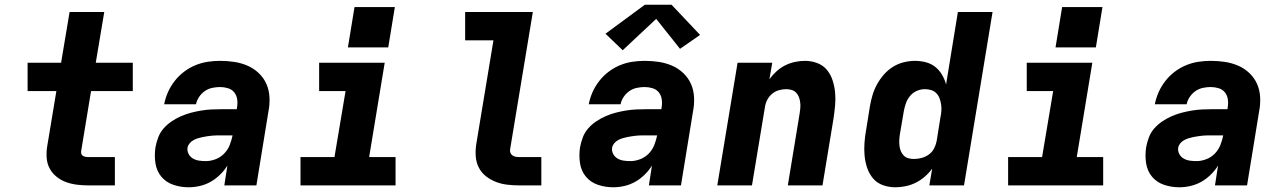

<svg xmlns="http://www.w3.org/2000/svg" viewBox="-20 -786 5440 814"><path d="M355 0Q330 0 306 -3Q282 -6 260 -14Q238 -22 220 -36.5Q202 -51 191 -71Q180 -91 178 -115.5Q176 -140 180 -165L219 -400H97V-520H239L275 -735H422L386 -520H543V-400H366L324 -145Q323 -139 325 -133.5Q327 -128 332 -125Q337 -122 343 -121Q349 -120 355 -120H467V0Z M780 8Q746 8 715 -2.5Q684 -13 664 -37Q644 -61 639 -94Q634 -127 639 -161Q643 -183 651 -204Q659 -225 674 -242Q689 -259 708.5 -272Q728 -285 749 -294Q770 -303 791.5 -308.5Q813 -314 834.5 -317.5Q856 -321 877 -322Q898 -323 919 -323H984L985 -331Q988 -348 985.5 -365Q983 -382 973 -394.5Q963 -407 946.5 -412Q930 -417 913 -417Q897 -417 880 -413.5Q863 -410 848.5 -400Q834 -390 824 -375Q814 -360 811 -344H676Q681 -370 692 -395Q703 -420 720.5 -442.5Q738 -465 760.5 -482Q783 -499 808.5 -509.5Q834 -520 860.5 -524Q887 -528 913 -528Q944 -528 973.5 -523.5Q1003 -519 1029.5 -507.5Q1056 -496 1077 -476Q1098 -456 1109.5 -430Q1121 -404 1122.5 -373.5Q1124 -343 1118 -313L1067 0H931L944 -84Q931 -63 912.5 -45Q894 -27 872.5 -15Q851 -3 827 2.5Q803 8 780 8ZM853 -103Q873 -103 894 -111Q915 -119 930.5 -135Q946 -151 954 -171.5Q962 -192 966 -212H919Q910 -212 900 -212Q890 -212 880 -211Q870 -210 860 -208.5Q850 -207 839.5 -205Q829 -203 819.5 -200Q810 -197 800.5 -192Q791 -187 784 -178.5Q777 -170 775 -160Q773 -146 779.5 -133.5Q786 -121 798 -114Q810 -107 824 -105Q838 -103 853 -103Z M1254 0V-120H1398L1445 -400H1333V-520H1611L1545 -120H1657V0ZM1455 -585 1483 -756H1654L1626 -585Z M2182 0Q2156 0 2130.5 -3Q2105 -6 2082 -15Q2059 -24 2040 -39Q2021 -54 2010 -75.5Q1999 -97 1997 -122.5Q1995 -148 1999 -174L2072 -615H1952V-735H2239L2143 -155Q2141 -147 2143.5 -139.5Q2146 -132 2152 -127.5Q2158 -123 2166 -121.5Q2174 -120 2182 -120H2275V0Z M2580 8Q2546 8 2515 -2.5Q2484 -13 2464 -37Q2444 -61 2439 -94Q2434 -127 2439 -161Q2443 -183 2451 -204Q2459 -225 2474 -242Q2489 -259 2508.5 -272Q2528 -285 2549 -294Q2570 -303 2591.5 -308.5Q2613 -314 2634.5 -317.5Q2656 -321 2677 -322Q2698 -323 2719 -323H2784L2785 -331Q2788 -348 2785.5 -365Q2783 -382 2773 -394.5Q2763 -407 2746.5 -412Q2730 -417 2713 -417Q2697 -417 2680 -413.5Q2663 -410 2648.5 -400Q2634 -390 2624 -375Q2614 -360 2611 -344H2476Q2481 -370 2492 -395Q2503 -420 2520.5 -442.5Q2538 -465 2560.5 -482Q2583 -499 2608.5 -509.5Q2634 -520 2660.5 -524Q2687 -528 2713 -528Q2744 -528 2773.5 -523.5Q2803 -519 2829.5 -507.5Q2856 -496 2877 -476Q2898 -456 2909.5 -430Q2921 -404 2922.5 -373.5Q2924 -343 2918 -313L2867 0H2731L2744 -84Q2731 -63 2712.5 -45Q2694 -27 2672.5 -15Q2651 -3 2627 2.5Q2603 8 2580 8ZM2653 -103Q2673 -103 2694 -111Q2715 -119 2730.5 -135Q2746 -151 2754 -171.5Q2762 -192 2766 -212H2719Q2710 -212 2700 -212Q2690 -212 2680 -211Q2670 -210 2660 -208.5Q2650 -207 2639.5 -205Q2629 -203 2619.5 -200Q2610 -197 2600.5 -192Q2591 -187 2584 -178.5Q2577 -170 2575 -160Q2573 -146 2579.5 -133.5Q2586 -121 2598 -114Q2610 -107 2624 -105Q2638 -103 2653 -103ZM2620 -573 2547 -643 2714 -766H2827L2948 -638L2863 -579L2762 -706Z M3021 0 3107 -520H3254L3242 -450Q3255 -468 3272 -483.5Q3289 -499 3309 -509Q3329 -519 3350.5 -523.5Q3372 -528 3393 -528Q3420 -528 3445 -518.5Q3470 -509 3486 -489.5Q3502 -470 3510 -445Q3518 -420 3520.5 -393.5Q3523 -367 3520.5 -339.5Q3518 -312 3514 -285L3467 0H3320Q3332 -76 3345 -152Q3358 -228 3370 -304Q3372 -316 3373 -328Q3374 -340 3372.5 -352Q3371 -364 3367 -374.5Q3363 -385 3355.5 -393Q3348 -401 3336.5 -404.5Q3325 -408 3313 -408Q3298 -408 3282 -403.5Q3266 -399 3253 -388Q3240 -377 3232.5 -362Q3225 -347 3223 -332L3168 0Z M3776 8Q3748 8 3723 -1Q3698 -10 3681.5 -29.5Q3665 -49 3656.5 -74Q3648 -99 3645.5 -125.5Q3643 -152 3645 -180Q3647 -208 3652 -235L3668 -335Q3672 -359 3679 -382.5Q3686 -406 3698 -428Q3710 -450 3727 -469.5Q3744 -489 3765.5 -502.5Q3787 -516 3811.5 -522Q3836 -528 3859 -528Q3883 -528 3905.5 -522Q3928 -516 3945 -502.5Q3962 -489 3973.5 -469.5Q3985 -450 3991 -428L4041 -735H4188L4067 0H3920L3932 -71Q3918 -52 3900 -36.5Q3882 -21 3861.5 -11Q3841 -1 3819 3.5Q3797 8 3776 8ZM3855 -112Q3871 -112 3887.5 -116.5Q3904 -121 3918 -131Q3932 -141 3940 -156.5Q3948 -172 3951 -188L3967 -288Q3970 -302 3971 -316Q3972 -330 3970 -343Q3968 -356 3963.5 -368.5Q3959 -381 3950 -390.5Q3941 -400 3928 -404Q3915 -408 3901 -408Q3884 -408 3867.5 -401Q3851 -394 3839 -380Q3827 -366 3821 -349Q3815 -332 3812 -316L3795 -216Q3793 -203 3792.5 -191Q3792 -179 3793.5 -167Q3795 -155 3799.5 -144.5Q3804 -134 3812 -126Q3820 -118 3831.5 -115Q3843 -112 3855 -112Z M4254 0V-120H4398L4445 -400H4333V-520H4611L4545 -120H4657V0ZM4455 -585 4483 -756H4654L4626 -585Z M4980 8Q4946 8 4915 -2.5Q4884 -13 4864 -37Q4844 -61 4839 -94Q4834 -127 4839 -161Q4843 -183 4851 -204Q4859 -225 4874 -242Q4889 -259 4908.5 -272Q4928 -285 4949 -294Q4970 -303 4991.5 -308.5Q5013 -314 5034.5 -317.5Q5056 -321 5077 -322Q5098 -323 5119 -323H5184L5185 -331Q5188 -348 5185.5 -365Q5183 -382 5173 -394.5Q5163 -407 5146.5 -412Q5130 -417 5113 -417Q5097 -417 5080 -413.5Q5063 -410 5048.5 -400Q5034 -390 5024 -375Q5014 -360 5011 -344H4876Q4881 -370 4892 -395Q4903 -420 4920.5 -442.5Q4938 -465 4960.5 -482Q4983 -499 5008.5 -509.5Q5034 -520 5060.5 -524Q5087 -528 5113 -528Q5144 -528 5173.5 -523.5Q5203 -519 5229.5 -507.5Q5256 -496 5277 -476Q5298 -456 5309.5 -430Q5321 -404 5322.5 -373.5Q5324 -343 5318 -313L5267 0H5131L5144 -84Q5131 -63 5112.5 -45Q5094 -27 5072.5 -15Q5051 -3 5027 2.5Q5003 8 4980 8ZM5053 -103Q5073 -103 5094 -111Q5115 -119 5130.5 -135Q5146 -151 5154 -171.5Q5162 -192 5166 -212H5119Q5110 -212 5100 -212Q5090 -212 5080 -211Q5070 -210 5060 -208.5Q5050 -207 5039.5 -205Q5029 -203 5019.5 -200Q5010 -197 5000.5 -192Q4991 -187 4984 -178.5Q4977 -170 4975 -160Q4973 -146 4979.5 -133.5Q4986 -121 4998 -114Q5010 -107 5024 -105Q5038 -103 5053 -103Z"/></svg>

Font: Iosevka SS04 Heavy Extended
Style: Italic
Weight: 900
Width: 7
Italic angle: -9°
Monospace: yes
Designer: Belleve Invis
Foundry: Belleve Invis
Version: Version 19.0.0; ttfautohint (v1.8.4)